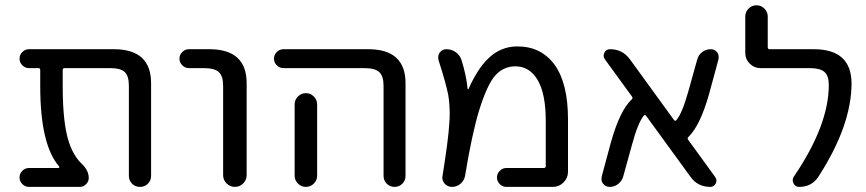

<svg xmlns="http://www.w3.org/2000/svg" viewBox="-20 -735 3311 734"><path d="M557.6 -62.5Q557.6 -44.9 545.4 -32.7Q533.2 -20.5 515.1 -20.5Q497.1 -20.5 484.9 -32.7Q472.7 -44.9 472.7 -62.5V-407.2Q472.7 -444.3 457 -459.5Q441.4 -474.6 400.4 -474.6H226.6Q219.7 -474.6 219.7 -466.8V-405.3Q219.7 -261.7 244.1 -189.5Q261.7 -138.7 291 -110.4Q319.3 -84 319.3 -54.7Q319.3 -41 309.1 -30.8Q298.8 -20.5 285.2 -20.5H90.8Q76.2 -20.5 65.4 -31.2Q54.7 -42 54.7 -56.6Q54.7 -71.3 65.4 -82Q76.2 -92.8 90.8 -92.8H203.1Q206.1 -92.8 206.5 -94.7Q207 -96.7 206.1 -98.6Q133.8 -181.6 133.8 -405.3V-466.8Q133.8 -474.6 127 -474.6H90.8Q76.2 -474.6 65.4 -485.4Q54.7 -496.1 54.7 -510.7Q54.7 -525.4 65.4 -536.1Q76.2 -546.9 90.8 -546.9H415Q557.6 -546.9 557.6 -417Z M702.1 -474.6Q687.5 -474.6 676.8 -485.4Q666 -496.1 666 -510.7Q666 -525.4 676.8 -536.1Q687.5 -546.9 702.1 -546.9H780.3Q922.9 -546.9 922.9 -417V-65.4Q922.9 -46.9 909.7 -33.7Q896.5 -20.5 877.9 -20.5Q859.4 -20.5 846.2 -33.7Q833 -46.9 833 -65.4V-407.2Q833 -444.3 816.4 -459.5Q799.8 -474.6 758.8 -474.6Z M1063.5 -474.6Q1048.8 -474.6 1038.1 -485.4Q1027.3 -496.1 1027.3 -510.7Q1027.3 -525.4 1038.1 -536.1Q1048.8 -546.9 1063.5 -546.9H1387.7Q1530.3 -546.9 1530.3 -417V-62.5Q1530.3 -44.9 1518.1 -32.7Q1505.9 -20.5 1488.3 -20.5Q1470.7 -20.5 1458.5 -32.7Q1446.3 -44.9 1446.3 -62.5V-407.2Q1446.3 -444.3 1429.7 -459.5Q1413.1 -474.6 1373 -474.6ZM1192.4 -335.9V-99.6V-63.5Q1192.4 -45.9 1179.7 -33.2Q1167 -20.5 1149.4 -20.5Q1131.8 -20.5 1119.1 -33.2Q1106.4 -45.9 1106.4 -63.5V-99.6V-335.9Q1106.4 -353.5 1119.1 -366.2Q1131.8 -378.9 1149.4 -378.9Q1167 -378.9 1179.7 -366.2Q1192.4 -353.5 1192.4 -335.9Z M1916 -20.5Q1901.4 -20.5 1890.6 -31.2Q1879.9 -42 1879.9 -56.6Q1879.9 -71.3 1890.6 -82Q1901.4 -92.8 1916 -92.8H2058.6Q2066.4 -92.8 2066.4 -99.6V-272.5Q2066.4 -376 2035.6 -428.7Q2004.9 -481.4 1950.2 -481.4Q1905.3 -481.4 1874 -447.3Q1842.8 -413.1 1811.5 -312.5Q1784.2 -222.7 1757.8 -62.5Q1754.9 -44.9 1740.7 -32.7Q1726.6 -20.5 1708 -20.5Q1691.4 -20.5 1679.7 -33.2Q1670.9 -43.9 1670.9 -56.6Q1670.9 -59.6 1671.9 -63.5Q1694.3 -204.1 1697.3 -259.8Q1699.2 -280.3 1699.2 -298.8Q1699.2 -338.9 1693.4 -373Q1685.5 -414.1 1656.2 -505.9Q1655.3 -510.7 1655.3 -515.6Q1655.3 -525.4 1661.1 -534.2Q1670.9 -546.9 1686.5 -546.9Q1706.1 -546.9 1722.2 -535.6Q1738.3 -524.4 1744.1 -505.9Q1762.7 -447.3 1767.6 -395.5Q1767.6 -394.5 1769 -394Q1770.5 -393.6 1771.5 -395.5Q1804.7 -470.7 1845.7 -510.7Q1893.6 -557.6 1958 -557.6Q2048.8 -557.6 2100.1 -487.3Q2151.4 -417 2151.4 -278.3V-78.1Q2151.4 -54.7 2134.3 -37.6Q2117.2 -20.5 2093.8 -20.5Z M2713.9 -58.6Q2722.7 -46.9 2716.3 -33.7Q2710 -20.5 2695.3 -20.5Q2647.5 -20.5 2620.1 -58.6L2450.2 -292Q2446.3 -297.9 2441.4 -293Q2418.9 -266.6 2395.5 -179.7L2362.3 -59.6Q2357.4 -43 2343.3 -31.7Q2329.1 -20.5 2310.5 -20.5Q2294.9 -20.5 2285.2 -33.2Q2279.3 -41 2279.3 -51.8Q2279.3 -55.7 2280.3 -60.5L2315.4 -190.4Q2349.6 -312.5 2394.5 -354.5Q2400.4 -359.4 2396.5 -365.2L2292 -508.8Q2284.2 -520.5 2290.5 -533.7Q2296.9 -546.9 2312.5 -546.9Q2359.4 -546.9 2387.7 -508.8L2556.6 -276.4Q2560.5 -270.5 2565.4 -275.4Q2587.9 -300.8 2612.3 -388.7L2645.5 -507.8Q2650.4 -525.4 2664.6 -536.1Q2678.7 -546.9 2697.3 -546.9Q2711.9 -546.9 2721.7 -535.2Q2727.5 -526.4 2727.5 -516.6Q2727.5 -512.7 2726.6 -507.8L2691.4 -377.9Q2657.2 -255.9 2612.3 -211.9Q2606.4 -207 2610.4 -201.2Z M3090.8 -546.9Q3234.4 -546.9 3235.4 -417Q3235.4 -255.9 3109.4 -60.5Q3084 -20.5 3035.2 -20.5Q3020.5 -20.5 3013.7 -33.7Q3006.8 -46.9 3014.6 -59.6Q3148.4 -255.9 3148.4 -410.2Q3148.4 -445.3 3131.8 -460Q3115.2 -474.6 3075.2 -474.6H2886.7Q2863.3 -474.6 2846.2 -491.7Q2829.1 -508.8 2829.1 -532.2V-671.9Q2829.1 -689.5 2841.8 -702.1Q2854.5 -714.8 2872.1 -714.8Q2889.6 -714.8 2902.3 -702.1Q2915 -689.5 2915 -671.9V-554.7Q2915 -546.9 2921.9 -546.9Z"/></svg>

Font: Gen Jyuu Gothic Regular
Style: Regular
Weight: 400
Designer: [Source Han Sans]
Ryoko NISHIZUKA  (kana & ideographs); Paul D. Hunt (Latin, Greek & Cyrillic); Wenlong ZHANG  (bopomofo
Version: Version 1.002.20150607